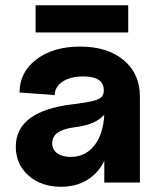

<svg xmlns="http://www.w3.org/2000/svg" viewBox="-20 -693 601 729"><path d="M211.9 16.1Q136.2 16.1 88.1 -26.6Q40 -69.3 40 -136.2Q40 -271 254.9 -296.9Q309.6 -303.7 333.5 -309.8Q357.4 -315.9 366.2 -325.4Q375 -335 374 -354Q371.1 -402.8 296.9 -402.8Q247.6 -402.8 217.8 -383.3Q188 -363.8 188 -332L54.2 -341.8Q54.2 -418.9 118.2 -467.5Q182.1 -516.1 284.2 -516.1Q388.2 -516.1 449.7 -464.6Q511.2 -413.1 511.2 -326.2V0H376V-83Q354 -36.1 311.5 -10Q269 16.1 211.9 16.1ZM248 -97.2Q304.2 -97.2 338.1 -140.4Q372.1 -183.6 376 -257.8Q343.3 -219.2 264.2 -210Q219.7 -204.1 199 -189.2Q178.2 -174.3 178.2 -148.9Q178.2 -124.5 197.5 -110.8Q216.8 -97.2 248 -97.2ZM115.2 -569.8V-672.9H466.8V-569.8Z"/></svg>

Font: Uncut Sans
Style: Bold
Weight: 700
Designer: Kasper Nordkvist
Foundry: UNCUT.wtf
Version: Version 1.304;Glyphs 3.2 (3246)